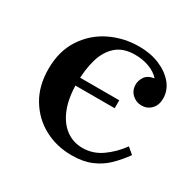

<svg xmlns="http://www.w3.org/2000/svg" viewBox="-115 -601 741 733"><g transform="rotate(30 255.0 -234.5)"><path d="M284 10Q218 10 163.5 -19Q109 -48 76 -102.5Q43 -157 43 -232Q43 -310 79 -365.5Q115 -421 174 -450Q233 -479 302 -479Q352 -479 392 -462Q432 -445 455.5 -416.5Q479 -388 479 -352Q479 -323 462 -305.5Q445 -288 420 -288Q396 -288 378.5 -304.5Q361 -321 361 -347Q361 -364 372 -381Q383 -398 412 -403Q394 -423 365.5 -433.5Q337 -444 303 -444Q252 -444 221.5 -417.5Q191 -391 177.5 -344.5Q164 -298 164 -238Q164 -174 182 -128.5Q200 -83 232 -59Q264 -35 306 -35Q351 -35 389 -61.5Q427 -88 457 -129L484 -106Q461 -74 434 -47.5Q407 -21 370.5 -5.5Q334 10 284 10ZM87 -263H337V-228H87Z"/></g></svg>

Font: Brygada 1918 SemiBold
Style: Regular
Weight: 600
Designer: Mateusz Machalski | Borys Kosmynka | Przemek Hoffer
Foundry: NIEPODLEGLA 2018
Version: Version 3.006